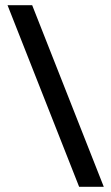

<svg xmlns="http://www.w3.org/2000/svg" viewBox="-20 -720 429 740"><path d="M9 -700H104L380 0H285Z"/></svg>

Font: Booming Bebas 2
Style: Regular
Weight: 400
Designer: Ryoichi Tsunekawa
Foundry: Ryoichi Tsunekawa
Version: Version 2.000